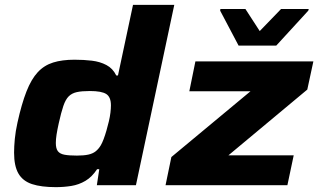

<svg xmlns="http://www.w3.org/2000/svg" viewBox="-20 -763 1311 791"><path d="M210 8Q150 8 112 -4.5Q74 -17 56 -48Q38 -79 38 -134Q38 -159 41 -190.5Q44 -222 52 -258Q69 -335 89 -386Q109 -437 135.5 -465.5Q162 -494 199 -505.5Q236 -517 287 -517Q325 -517 358.5 -513Q392 -509 418.5 -495Q445 -481 459 -452H466L528 -743H698L540 0H379L389 -66H380Q359 -34 332 -18Q305 -2 274 3Q243 8 210 8ZM297 -122Q325 -122 343.5 -126Q362 -130 374 -139.5Q386 -149 395 -164Q401 -174 407 -190Q413 -206 418.5 -225Q424 -244 428.5 -263Q433 -282 435 -299Q437 -316 437 -329Q437 -363 418 -375.5Q399 -388 350 -388Q317 -388 296.5 -383.5Q276 -379 263 -366Q250 -353 241 -326.5Q232 -300 222 -255Q216 -228 213 -208.5Q210 -189 210 -174Q210 -151 218.5 -140Q227 -129 246 -125.5Q265 -122 297 -122ZM662 0 686 -116 1012 -387H760L785 -510H1271L1246 -394L921 -123H1190L1164 0ZM963 -575 887 -719 888 -726H991L1050 -635L1138 -726H1252L1250 -719L1118 -575Z"/></svg>

Font: Saira Expanded
Style: Bold Italic
Weight: 700
Width: 7
Italic angle: -12°
Designer: Hector Gatti with collaboration of the Omnibus-Type team
Foundry: Omnibus-Type
Version: Version 1.101